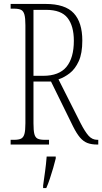

<svg xmlns="http://www.w3.org/2000/svg" viewBox="-20 -734 519 975"><path d="M34 0V-24H51Q75 -24 87 -30Q99 -36 104 -53.5Q109 -71 109 -108V-606Q109 -642 104 -660Q99 -678 87 -684Q75 -690 51 -690H34V-714H211Q311 -714 354.5 -667Q398 -620 398 -528Q398 -463 380 -423.5Q362 -384 334.5 -362.5Q307 -341 277 -331L389 -109Q411 -66 429.5 -45Q448 -24 474 -24H479V0H474Q444 0 423.5 -8Q403 -16 386 -36Q369 -56 351 -92L239 -320H150V-108Q150 -71 154.5 -53.5Q159 -36 171 -30Q183 -24 207 -24H229V0ZM199 -349Q280 -349 317.5 -394.5Q355 -440 355 -527Q355 -602 323 -643Q291 -684 214 -684H150V-349ZM199 208Q204 172 209 136Q214 100 217 61H263V71Q258 92 250 119.5Q242 147 233 174Q224 201 215 221H199Z"/></svg>

Font: Noto Serif Ethiopic ExtraCondensed ExtraLight
Style: Regular
Weight: 200
Width: 2
Designer: Monotype Design Team
Foundry: Monotype Imaging Inc.
Version: Version 2.102; ttfautohint (v1.8.4.7-5d5b)